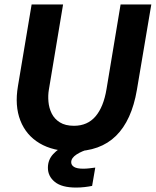

<svg xmlns="http://www.w3.org/2000/svg" viewBox="-20 -670 702 865"><path d="M310 11.7Q219.2 11.7 158.3 -24.6Q97.5 -60.8 71.7 -127.1Q45.8 -193.3 60.8 -281.7L122.5 -650H264.2L200 -265Q195.8 -240 198.3 -211.7Q200.8 -183.3 212.9 -158.8Q225 -134.2 249.6 -118.8Q274.2 -103.3 313.3 -103.3Q374.2 -103.3 410.4 -145.8Q446.7 -188.3 460 -269.2L523.3 -650H661.7L596.7 -265Q573.3 -127.5 502.5 -57.9Q431.7 11.7 310 11.7ZM322.5 175Q258.3 175 227.1 149.6Q195.8 124.2 195.8 85.8Q195.8 50 219.6 24.2Q243.3 -1.7 283.3 -19.2L386.7 -5V0Q349.2 10 325 25.8Q300.8 41.7 300.8 60.8Q300.8 74.2 313.8 82.1Q326.7 90 355 90Q368.3 90 382.9 88.3Q397.5 86.7 409.2 85L395 167.5Q379.2 170.8 360.4 172.9Q341.7 175 322.5 175Z"/></svg>

Font: Familjen Grotesk
Style: Bold Italic
Weight: 700
Italic angle: -9.46201°
Designer: Anders Wikstroem, Jonas Baeckman, Matilda Gysing, Kristian Moeller
Foundry: Familjen STHLM AB
Version: Version 2.002; ttfautohint (v1.8.4.7-5d5b)